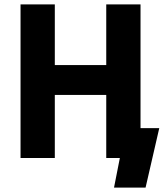

<svg xmlns="http://www.w3.org/2000/svg" viewBox="-20 -720 764 875"><path d="M73.6 0H229.8V-287.4H464.2V0H620.4V-700H464.2V-423.4H229.8V-700H73.6ZM499.6 135H643.4L705.8 -136H553.4L620.4 0H526.2Z"/></svg>

Font: Fixel Variable
Style: Regular
Weight: 100
Width: 3
Designer: AlfaBravo + MacPaw
Foundry: Kyrylo Tkachov, Marchela Mozhyna, Serhii Makarenko, Maria Weinstein, Zakhar Kryvoshyya
Version: Version 1.211